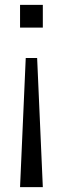

<svg xmlns="http://www.w3.org/2000/svg" viewBox="-20 -770 259 790"><path d="M62.5 0H156.2L132.8 -531.3H85.9ZM156.2 -750H62.5V-656.3H156.2Z"/></svg>

Font: Michroma
Style: Regular
Weight: 400
Version: Version 1.000